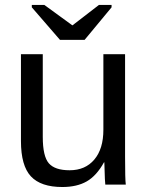

<svg xmlns="http://www.w3.org/2000/svg" viewBox="-20 -748 596 778"><path d="M401.4 -90.3Q371.1 -35.6 331.3 -12.9Q291.5 9.8 232.4 9.8Q145.5 9.8 105.2 -33.4Q64.9 -76.7 64.9 -176.3V-528.3H153.3V-193.4Q153.3 -114.3 178 -86.2Q202.6 -58.1 262.2 -58.1Q325.7 -58.1 362.3 -101.6Q398.9 -145 398.9 -222.2V-528.3H486.8V-112.8Q486.8 -20.5 489.7 0H406.7Q406.2 -2.4 405 -22.9Q403.8 -43.5 402.8 -90.3ZM432.1 -718.3 322.8 -586.4H223.1L108.9 -718.3V-728H159.7L272.9 -645.5H273.9L380.9 -728H432.1Z"/></svg>

Font: Arimo Nerd Font
Style: Regular
Weight: 400
Designer: Steve Matteson
Foundry: Monotype Imaging Inc.
Version: Version 1.33;Nerd Fonts 3.2.1